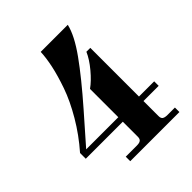

<svg xmlns="http://www.w3.org/2000/svg" viewBox="-195 -842 972 972"><g transform="rotate(-45 291.0 -356.0)"><path d="M251 -711.9H444.8Q430.7 -649.4 366.9 -560.5Q303.2 -471.7 199.2 -353L64.9 -200.2H294.9V-402.8Q327.6 -425.8 363.3 -468.5Q398.9 -511.2 415 -548.8H442.9V-200.2H551.8V-168H442.9V-60.1Q442.9 -44.4 451.4 -38.3Q460 -32.2 479 -32.2H532.2V0H180.2V-32.2H259.8Q278.3 -32.2 286.6 -38.6Q294.9 -44.9 294.9 -60.1V-168H29.8V-209Q89.8 -277.3 135 -354.2Q180.2 -431.2 203.6 -498.5Q227.1 -565.9 238.3 -618.7Q249.5 -671.4 251 -711.9Z"/></g></svg>

Font: Flanker Steampunk
Style: Bold
Weight: 700
Designer: Alexey Kryukov, Leonardo Di Lena
Foundry: Alexey Kryukov, Leonardo Di Lena
Version: 1.210